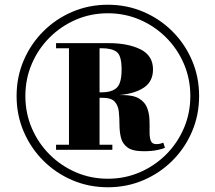

<svg xmlns="http://www.w3.org/2000/svg" viewBox="-20 -780 909 810"><path d="M50 -375Q50 -455 79.8 -524.8Q109.5 -594.5 162.5 -647.5Q215.5 -700.5 285.2 -730.2Q355 -760 435 -760Q515 -760 584.8 -730.2Q654.5 -700.5 707.5 -647.5Q760.5 -594.5 790.2 -524.8Q820 -455 820 -375Q820 -295 790.2 -225.2Q760.5 -155.5 707.5 -102.5Q654.5 -49.5 584.8 -19.8Q515 10 435 10Q355 10 285.2 -19.8Q215.5 -49.5 162.5 -102.5Q109.5 -155.5 79.8 -225.2Q50 -295 50 -375ZM87 -375Q87 -303 114 -239.8Q141 -176.5 189 -128.5Q237 -80.5 300 -53.2Q363 -26 435 -26Q507 -26 570 -53.2Q633 -80.5 681 -128.5Q729 -176.5 756 -239.8Q783 -303 783 -375Q783 -447 756 -510.2Q729 -573.5 681 -621.5Q633 -669.5 570 -696.8Q507 -724 435 -724Q363 -724 300 -696.8Q237 -669.5 189 -621.5Q141 -573.5 114 -510.2Q87 -447 87 -375ZM216.5 -169.5H271V-576.5H216.5V-598H439Q520 -598 572.8 -571.8Q625.5 -545.5 625.5 -487Q625.5 -436.5 587.5 -410.8Q549.5 -385 483.5 -379H496Q543 -379 567.2 -364Q591.5 -349 600.5 -325.5Q609.5 -302 610.5 -275.5Q611.5 -249 611 -225.5Q610.5 -202 615.8 -187Q621 -172 639.5 -172Q649 -172 655.8 -173.8Q662.5 -175.5 669 -178L676 -156.5Q669 -152.5 644.5 -147.2Q620 -142 586 -142Q539 -142 517.5 -158.2Q496 -174.5 490 -200.2Q484 -226 484 -254.8Q484 -283.5 481.2 -309.2Q478.5 -335 463.8 -351.2Q449 -367.5 412 -367.5H400V-169.5H454V-148H216.5ZM409 -576.5H400V-390.5H409Q452 -390.5 472.5 -409.8Q493 -429 493 -487Q493 -545 472.5 -560.8Q452 -576.5 409 -576.5Z"/></svg>

Font: Bodoni* 06pt Fatface
Style: Regular
Weight: 900
Version: Version 2.3